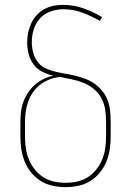

<svg xmlns="http://www.w3.org/2000/svg" viewBox="-20 -763 540 791"><path d="M250 8Q224 8 197.5 2.5Q171 -3 148.5 -17Q126 -31 109 -51.5Q92 -72 82 -96.5Q72 -121 68 -147.5Q64 -174 64 -200V-259Q64 -281 66.5 -302.5Q69 -324 76.5 -344Q84 -364 96 -382Q108 -400 124 -414Q140 -428 159.5 -437.5Q179 -447 200 -451Q177 -456 155 -467Q133 -478 118.5 -497.5Q104 -517 98 -540.5Q92 -564 92 -588Q92 -609 96 -628.5Q100 -648 108.5 -666.5Q117 -685 130.5 -700Q144 -715 162 -725Q180 -735 200 -739Q220 -743 240 -743Q283 -743 324 -728.5Q365 -714 401 -692L391 -677Q357 -697 319 -711Q281 -725 241 -725Q215 -725 189 -716Q163 -707 145 -687.5Q127 -668 119 -642Q111 -616 111 -589Q111 -567 117 -545.5Q123 -524 136 -507Q149 -490 169 -481Q189 -472 210.5 -467Q232 -462 253.5 -458.5Q275 -455 296 -449.5Q317 -444 337 -436Q357 -428 374.5 -414.5Q392 -401 405 -383.5Q418 -366 425 -345.5Q432 -325 434 -303Q436 -281 436 -259V-200Q436 -174 432 -147.5Q428 -121 418 -96.5Q408 -72 391 -51.5Q374 -31 351.5 -17Q329 -3 302.5 2.5Q276 8 250 8ZM250 -10Q274 -10 297.5 -15Q321 -20 341.5 -33Q362 -46 377 -65Q392 -84 401 -106Q410 -128 413.5 -152Q417 -176 417 -200V-259Q417 -285 413.5 -310Q410 -335 398.5 -357Q387 -379 367.5 -395.5Q348 -412 324.5 -421.5Q301 -431 276.5 -436Q252 -441 227 -446Q205 -444 184.5 -436Q164 -428 146.5 -415Q129 -402 116.5 -384Q104 -366 96.5 -345.5Q89 -325 86 -303Q83 -281 83 -259V-200Q83 -176 86.5 -152Q90 -128 99 -106Q108 -84 123 -65Q138 -46 158.5 -33Q179 -20 202.5 -15Q226 -10 250 -10Z"/></svg>

Font: Iosevka SS04 Thin
Style: Regular
Weight: 100
Monospace: yes
Designer: Belleve Invis
Foundry: Belleve Invis
Version: Version 19.0.0; ttfautohint (v1.8.4)